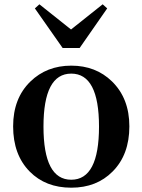

<svg xmlns="http://www.w3.org/2000/svg" viewBox="-20 -856 661 892"><path d="M271 -633 142 -817 163 -836 310 -719 457 -836 478 -817 350 -633ZM440 -268Q440 -514 311 -514Q182 -514 182 -268Q182 -21 311 -21Q440 -21 440 -268ZM500 -478Q581 -399 581 -269Q581 -137 503 -59Q429 16 311 16Q192 16 118 -59Q41 -137 41 -269Q41 -399 121 -477Q197 -551 311 -551Q425 -551 500 -478Z"/></svg>

Font: Source Han Serif JP
Style: Bold
Weight: 700
Designer: Ryoko NISHIZUKA  (kana & ideographs); Frank Grießhammer (Latin, Greek & Cyrillic); Wenlong ZHANG  (bopomofo); Sandoll Co
Foundry: Adobe Systems Incorporated
Version: Version 1.000;PS 1;hotconv 16.6.53;makeotf.lib2.5.65590